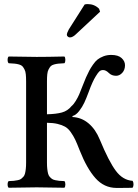

<svg xmlns="http://www.w3.org/2000/svg" viewBox="-20 -925 680 948"><path d="M211.9 -318.8V-122.1Q211.9 -104 213.4 -91.1Q214.8 -78.1 217.3 -68.4Q219.7 -58.6 225.3 -52.2Q231 -45.9 236.6 -41.7Q242.2 -37.6 252.7 -35.4Q263.2 -33.2 272.5 -32.2Q281.7 -31.2 297.9 -30.8Q302.7 -26.4 302.7 -14.4Q302.7 -2.4 297.9 2Q210 0 161.1 0Q110.8 0 22.9 2Q17.6 -2.4 17.6 -14.4Q17.6 -26.4 22.9 -30.8Q39.1 -31.2 48.3 -32.2Q57.6 -33.2 68.1 -35.4Q78.6 -37.6 84.2 -41.7Q89.8 -45.9 95.5 -52.2Q101.1 -58.6 103.5 -68.4Q106 -78.1 107.4 -91.1Q108.9 -104 108.9 -122.1V-522.9Q108.9 -543.9 107.4 -558.3Q106 -572.8 100.8 -582.5Q95.7 -592.3 90.6 -597.9Q85.4 -603.5 74 -606.7Q62.5 -609.9 52.2 -610.8Q42 -611.8 22.9 -612.8Q17.6 -617.2 17.6 -629.4Q17.6 -641.6 22.9 -646Q112.8 -644 161.1 -644Q211.9 -644 297.9 -646Q302.7 -641.6 302.7 -629.4Q302.7 -617.2 297.9 -612.8Q278.8 -611.8 268.6 -610.8Q258.3 -609.9 246.8 -606.7Q235.4 -603.5 230.2 -597.9Q225.1 -592.3 220 -582.5Q214.8 -572.8 213.4 -558.3Q211.9 -543.9 211.9 -522.9V-360.8Q257.3 -361.8 285.6 -369.6Q314 -377.4 333 -400.9Q343.8 -409.7 354.2 -427Q364.7 -444.3 371.1 -459.2Q377.4 -474.1 388.2 -502Q398.9 -529.8 404.8 -543Q415 -564.9 420.9 -576.4Q426.8 -587.9 438.7 -605.2Q450.7 -622.6 461.9 -631.3Q473.1 -640.1 490.7 -647Q508.3 -653.8 528.8 -653.8Q563.5 -653.8 580.3 -638.4Q597.2 -623 597.2 -603Q597.2 -580.1 583.7 -565.4Q570.3 -550.8 553.2 -550.8Q531.2 -550.8 517.1 -564.9Q502.9 -579.1 488.8 -579.1Q478.5 -579.1 471.4 -573.2Q464.4 -567.4 453.1 -548.8Q436.5 -522.5 418 -471.2Q405.8 -438.5 396 -417.5Q386.2 -396.5 370.6 -376.5Q355 -356.4 337.9 -352.1V-347.2Q382.3 -345.2 417.2 -315.9Q452.1 -286.6 473.1 -234.9Q517.1 -128.4 551.8 -81.8Q586.4 -35.2 634.8 -32.2Q639.2 -25.4 639.2 -14.9Q639.2 -4.4 634.8 2Q620.6 2.9 554.2 2.9Q494.1 2.4 451.7 -44.9Q409.2 -92.3 374 -181.2Q360.8 -215.3 351.6 -234.9Q342.3 -254.4 329.3 -272.7Q316.4 -291 301 -299.6Q285.6 -308.1 264.2 -313.2Q242.7 -318.4 211.9 -318.8ZM319.8 -779.8 397.9 -902.8Q403.8 -904.8 413.1 -904.8Q446.3 -904.8 469.2 -881.8L474.1 -867.2L356.9 -757.8Q339.4 -740.2 325.2 -740.2Q319.3 -740.2 314.7 -744.4Q310.1 -748.5 310.1 -752.9Q310.1 -762.2 319.8 -779.8Z"/></svg>

Font: Common Serif Medium
Style: Regular
Weight: 500
Designer: Philipp H. Poll, Khaled Hosny
Foundry: Stefan Peev, Context Ltd.
Version: Version 1.026